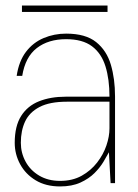

<svg xmlns="http://www.w3.org/2000/svg" viewBox="-20 -659 495 691"><path d="M196 12Q145 12 108.5 -10Q72 -32 52.5 -68Q33 -104 33 -145Q33 -205 56 -241.5Q79 -278 120.5 -294.5Q162 -311 216 -311H374Q374 -374 359.5 -420.5Q345 -467 311 -492.5Q277 -518 218 -518Q154 -518 112.5 -486Q71 -454 60 -386H40Q48 -439 73.5 -472.5Q99 -506 137 -522Q175 -538 218 -538Q288 -538 326 -507.5Q364 -477 379 -426Q394 -375 394 -312V0H378L372 -111Q365 -98 352.5 -77Q340 -56 320 -36Q300 -16 269.5 -2Q239 12 196 12ZM196 -8Q241 -8 274 -26.5Q307 -45 329.5 -74Q352 -103 363 -135.5Q374 -168 374 -197V-293H221Q159 -293 122.5 -274Q86 -255 70.5 -222Q55 -189 55 -145Q55 -109 72 -77.5Q89 -46 121 -27Q153 -8 196 -8ZM59 -616V-639H367V-616Z"/></svg>

Font: DM Sans 9pt Thin
Style: Regular
Weight: 250
Version: Version 4.004;gftools[0.9.30]